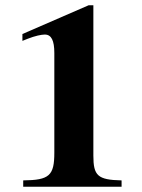

<svg xmlns="http://www.w3.org/2000/svg" viewBox="-20 -708 540 728"><path d="M441 0V-24C350 -26 334 -42 334 -118V-688H316L65 -579V-553L85 -561C113 -572 137 -577 150 -577C175 -577 186 -554 186 -507V-129C186 -42 167 -25 68 -24V0Z"/></svg>

Font: XITS Math
Style: Bold
Weight: 700
Designer: MicroPress Inc., with final additions and corrections provided by Coen Hoffman, Elsevier (retired)
Version: Version 1.105